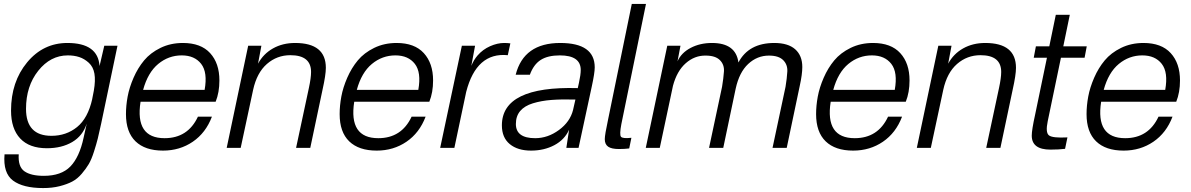

<svg xmlns="http://www.w3.org/2000/svg" viewBox="-20 -750 6040 974"><path d="M493 -122Q483 -75 476 -47Q469 -19 456.5 20Q444 59 430.5 82Q417 105 395 131Q373 157 346.5 171Q320 185 282.5 194.5Q245 204 199 204Q97 204 46 166Q-5 128 3 33H75Q71 96 104 119Q137 142 202 142Q291 142 337 94.5Q383 47 404 -51L420 -123Q400 -61 346.5 -29.5Q293 2 218 2Q129 2 82.5 -47.5Q36 -97 36 -189Q36 -335 117.5 -433.5Q199 -532 322 -532Q477 -532 485 -415L509 -518H576ZM112 -198Q112 -61 241 -61Q316 -61 371 -105.5Q426 -150 448 -248V-249L456 -290Q465 -342 459 -376.5Q453 -411 430.5 -431.5Q408 -452 382 -460.5Q356 -469 324 -469Q236 -469 174 -391Q112 -313 112 -198Z M908 -532Q999 -532 1046 -480.5Q1093 -429 1093 -342Q1093 -281 1074 -234H693Q664 -49 815 -49Q933 -49 984 -158H1055Q1024 -76 958 -31Q892 14 807 14Q716 14 667.5 -33Q619 -80 619 -171Q619 -214 627.5 -260Q636 -306 657.5 -355.5Q679 -405 711 -443.5Q743 -482 794 -507Q845 -532 908 -532ZM706 -294H1018Q1034 -383 1000.5 -426Q967 -469 902 -469Q835 -469 782.5 -425.5Q730 -382 706 -294Z M1306 -518 1289 -427Q1316 -477 1365 -504.5Q1414 -532 1477 -532Q1633 -532 1633 -406Q1633 -370 1616 -294L1554 0H1482L1547 -304Q1558 -355 1558 -385Q1558 -470 1453 -470Q1385 -470 1334 -425.5Q1283 -381 1264 -294L1201 0H1130L1239 -518Z M1992 -532Q2083 -532 2130 -480.5Q2177 -429 2177 -342Q2177 -281 2158 -234H1777Q1748 -49 1899 -49Q2017 -49 2068 -158H2139Q2108 -76 2042 -31Q1976 14 1891 14Q1800 14 1751.5 -33Q1703 -80 1703 -171Q1703 -214 1711.5 -260Q1720 -306 1741.5 -355.5Q1763 -405 1795 -443.5Q1827 -482 1878 -507Q1929 -532 1992 -532ZM1790 -294H2102Q2118 -383 2084.5 -426Q2051 -469 1986 -469Q1919 -469 1866.5 -425.5Q1814 -382 1790 -294Z M2538 -532Q2553 -532 2569 -530L2556 -470Q2397 -486 2345 -284L2285 0H2213L2323 -518H2390L2371 -416Q2383 -446 2403 -469Q2429 -499 2466 -515.5Q2503 -532 2538 -532Z M2822 -532Q2997 -532 2997 -408Q2997 -380 2982 -311L2915 0H2853L2867 -92Q2844 -41 2792 -13.5Q2740 14 2674 14Q2606 14 2566 -19Q2526 -52 2526 -114Q2526 -314 2911 -303L2917 -330Q2926 -371 2926 -395Q2926 -469 2820 -469Q2759 -469 2723 -446Q2687 -423 2668 -371H2596Q2637 -532 2822 -532ZM2597 -121Q2597 -49 2695 -49Q2759 -49 2815.5 -90.5Q2872 -132 2887 -192L2899 -245Q2829 -247 2777.5 -243Q2726 -239 2683.5 -226Q2641 -213 2619 -187Q2597 -161 2597 -121Z M3132 -120Q3122 -67 3130 -56.5Q3138 -46 3183 -51L3172 3Q3150 6 3120 6Q3082 6 3065 -6Q3048 -18 3048 -44Q3048 -66 3065 -145L3185 -730H3257Z M3592 -532Q3713 -532 3726 -433Q3778 -532 3908 -532Q3978 -532 4014 -500Q4050 -468 4050 -410Q4050 -373 4037 -314L3971 0H3899L3965 -310Q3972 -352 3974 -387Q3976 -422 3953 -445Q3930 -468 3881 -468Q3821 -468 3775.5 -425.5Q3730 -383 3712 -300L3649 0H3577L3643 -310Q3650 -352 3652.5 -387Q3655 -422 3632 -445Q3609 -468 3560 -468Q3504 -469 3459 -429.5Q3414 -390 3394 -315L3327 0H3256L3365 -518H3432L3417 -439Q3436 -482 3483.5 -507Q3531 -532 3592 -532Z M4409 -532Q4500 -532 4547 -480.5Q4594 -429 4594 -342Q4594 -281 4575 -234H4194Q4165 -49 4316 -49Q4434 -49 4485 -158H4556Q4525 -76 4459 -31Q4393 14 4308 14Q4217 14 4168.5 -33Q4120 -80 4120 -171Q4120 -214 4128.5 -260Q4137 -306 4158.5 -355.5Q4180 -405 4212 -443.5Q4244 -482 4295 -507Q4346 -532 4409 -532ZM4207 -294H4519Q4535 -383 4501.5 -426Q4468 -469 4403 -469Q4336 -469 4283.5 -425.5Q4231 -382 4207 -294Z M4807 -518 4790 -427Q4817 -477 4866 -504.5Q4915 -532 4978 -532Q5134 -532 5134 -406Q5134 -370 5117 -294L5055 0H4983L5048 -304Q5059 -355 5059 -385Q5059 -470 4954 -470Q4886 -470 4835 -425.5Q4784 -381 4765 -294L4702 0H4631L4740 -518Z M5295 -135Q5283 -78 5301 -63.5Q5319 -49 5395 -53L5383 5Q5352 9 5309 9Q5214 9 5214 -62Q5214 -91 5231 -168L5291 -457H5224L5235 -515H5303L5336 -675H5407L5374 -515H5493L5482 -457H5362Z M5781 -532Q5872 -532 5919 -480.5Q5966 -429 5966 -342Q5966 -281 5947 -234H5566Q5537 -49 5688 -49Q5806 -49 5857 -158H5928Q5897 -76 5831 -31Q5765 14 5680 14Q5589 14 5540.5 -33Q5492 -80 5492 -171Q5492 -214 5500.5 -260Q5509 -306 5530.5 -355.5Q5552 -405 5584 -443.5Q5616 -482 5667 -507Q5718 -532 5781 -532ZM5579 -294H5891Q5907 -383 5873.5 -426Q5840 -469 5775 -469Q5708 -469 5655.5 -425.5Q5603 -382 5579 -294Z"/></svg>

Font: Nacelle Light
Style: Italic
Weight: 300
Italic angle: -12°
Designer: Sora Sagano
Foundry: Sora Sagano
Version: Version 1.000;FEAKit 1.0